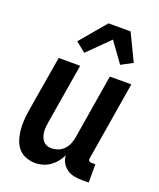

<svg xmlns="http://www.w3.org/2000/svg" viewBox="-143 -853 785 949"><g transform="rotate(20 250.0 -378.5)"><path d="M439 8H403Q382 8 361.5 4Q341 0 324.5 -11.5Q308 -23 297.5 -41Q287 -59 287 -80Q278 -62 265 -45.5Q252 -29 234.5 -16.5Q217 -4 197 2Q177 8 158 8Q132 8 108 -1Q84 -10 68.5 -28Q53 -46 45 -70Q37 -94 34.5 -119Q32 -144 33.5 -170Q35 -196 39 -222L89 -520H202L150 -207Q148 -194 146.5 -180.5Q145 -167 146 -154Q147 -141 151 -129Q155 -117 162.5 -107.5Q170 -98 181.5 -93Q193 -88 206 -88Q224 -88 241.5 -94.5Q259 -101 272 -114.5Q285 -128 292 -145Q299 -162 302 -180L358 -520H471L403 -108Q402 -104 402.5 -100Q403 -96 405.5 -93Q408 -90 411.5 -89Q415 -88 419 -88H439ZM199 -587 147 -629 262 -765H378L446 -624L386 -592L310 -697Z"/></g></svg>

Font: Iosevka
Style: Bold Italic
Weight: 700
Italic angle: -9°
Monospace: yes
Designer: Belleve Invis
Foundry: Belleve Invis
Version: Version 32.5.0; ttfautohint (v1.8.4)